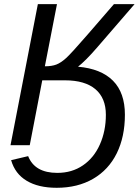

<svg xmlns="http://www.w3.org/2000/svg" viewBox="-20 -708 676 936"><path d="M549.3 39.1Q509.3 120.1 433.8 163.8Q358.4 207.5 256.3 207.5Q167 207.5 110.1 173.3Q53.2 139.2 34.2 72.8L117.2 53.2Q149.4 134.8 259.3 134.8Q331.1 134.8 384.3 98.1Q438 61.5 467 -3.9Q496.1 -69.3 496.1 -148.4Q496.1 -230 445.1 -273.2Q394 -316.4 296.9 -316.4H186L125 0H31.2L164.6 -688H257.8L198.7 -384.8Q232.4 -384.8 254.6 -393.3Q276.9 -401.9 302.2 -424.8Q326.7 -446.8 406.7 -539.1L535.6 -688H636.2L456.5 -480Q426.3 -444.8 402.1 -420.7Q377.9 -396.5 360.4 -382.8Q472.7 -373 530.8 -314.5Q588.9 -255.9 588.9 -148.9Q588.9 -41.5 549.3 39.1Z"/></svg>

Font: Arimo
Style: Italic
Weight: 400
Italic angle: -12°
Designer: Steve Matteson
Foundry: Monotype Imaging Inc.
Version: Version 1.33